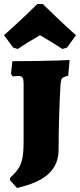

<svg xmlns="http://www.w3.org/2000/svg" viewBox="-50 -810 400 960"><path d="M0 91 1 78Q30 52 43.5 30Q57 8 62.5 -22Q68 -52 68 -105V-390Q68 -414 63 -422Q58 -430 42 -430Q32 -430 24 -429Q16 -428 13 -428L5 -441L12 -504L132 -505Q195 -506 239.5 -507.5Q284 -509 298 -510L291 -431Q267 -426 261 -419Q255 -412 253 -391Q249 -335 246 -239.5Q243 -144 243 -62Q243 12 193.5 58.5Q144 105 35 130ZM16 -572 -30 -634Q19 -677 70.5 -726Q122 -775 137 -790H164Q179 -775 230 -726Q281 -677 330 -634L285 -572L262 -565Q224 -591 150 -634Q82 -595 39 -565Z"/></svg>

Font: Alegreya SC Black
Style: Regular
Weight: 900
Designer: Juan Pablo del Peral
Foundry: Huerta Tipografica
Version: Version 2.007; ttfautohint (v1.6)